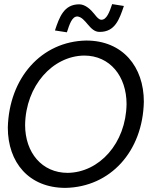

<svg xmlns="http://www.w3.org/2000/svg" viewBox="-20 -903 782 933"><path d="M463 -748H465C539 -748 560 -809 582 -874L525 -883C512 -844 498 -807 473 -807C461 -807 451 -819 440 -833C422 -856 395 -882 365 -882C291 -882 269 -821 247 -755L305 -746C318 -786 330 -823 356 -823C397 -819 415 -748 463 -748ZM309 -63C184 -63 102 -161 102 -296C105 -487 236 -631 389 -633C514 -633 595 -533 595 -397C592 -206 462 -65 309 -63ZM18 -283C18 -114 120 10 298 10C516 6 674 -167 679 -409C679 -578 577 -706 399 -706C181 -702 24 -524 18 -283Z"/></svg>

Font: Cantarell
Style: Oblique
Weight: 400
Italic angle: -8°
Designer: Dave Crossland
Version: Version 0.024